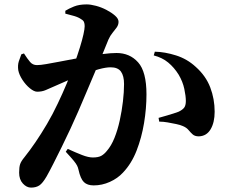

<svg xmlns="http://www.w3.org/2000/svg" viewBox="-20 -815 1040 873"><path d="M121 38Q101 38 84 19.5Q67 1 67 -30Q67 -55 71.5 -68.5Q76 -82 91 -100Q115 -130 141 -168Q167 -206 193.5 -251Q220 -296 243 -345Q265 -391 284 -436.5Q303 -482 318 -524Q333 -566 343.5 -600Q354 -634 359.5 -659Q365 -684 365 -696Q365 -707 362 -714.5Q359 -722 350 -727Q338 -736 318 -742Q298 -748 277 -753V-766Q293 -776 316.5 -785.5Q340 -795 374 -795Q392 -795 416.5 -788.5Q441 -782 464 -770Q487 -758 503 -744Q519 -730 519 -716Q519 -702 510.5 -690Q502 -678 491.5 -665.5Q481 -653 473 -635Q464 -612 447.5 -572.5Q431 -533 411 -485.5Q391 -438 371 -391Q351 -344 336 -309Q320 -272 300.5 -230Q281 -188 260.5 -146.5Q240 -105 222.5 -70.5Q205 -36 192 -13Q174 18 159 28Q144 38 121 38ZM406 28Q377 28 361.5 13Q346 -2 337 -43Q335 -53 330.5 -62Q326 -71 314.5 -85Q303 -99 279 -125L288 -138Q325 -121 353.5 -110Q382 -99 402 -99Q427 -99 440.5 -106.5Q454 -114 466 -129Q486 -152 500.5 -188Q515 -224 524.5 -267.5Q534 -311 539 -354Q544 -397 544 -433Q544 -470 530 -489.5Q516 -509 483 -509Q461 -509 428.5 -500Q396 -491 359.5 -477.5Q323 -464 288.5 -449.5Q254 -435 228 -423Q205 -413 188 -405.5Q171 -398 149 -398Q135 -398 116 -413.5Q97 -429 82 -452Q67 -475 63 -496Q60 -519 65.5 -536Q71 -553 77 -568L89 -572Q105 -547 117 -533Q129 -519 148 -519Q164 -519 189.5 -523.5Q215 -528 247 -534Q279 -540 315.5 -547Q352 -554 390 -560Q415 -565 449.5 -569.5Q484 -574 510 -574Q570 -574 608 -531.5Q646 -489 646 -386Q646 -322 635 -255.5Q624 -189 601 -130Q578 -71 539 -30Q515 -4 479.5 12Q444 28 406 28ZM884 -195Q866 -195 856 -204Q846 -213 837 -224Q828 -235 811 -242Q800 -247 781 -251Q762 -255 742 -258.5Q722 -262 704 -262L701 -279Q723 -285 739.5 -290Q756 -295 769 -299Q782 -303 792 -307Q809 -315 817 -325Q825 -335 825 -356Q825 -378 818 -411Q811 -444 792 -476Q772 -508 745 -530.5Q718 -553 679 -563L684 -580Q730 -579 780.5 -563Q831 -547 870 -511Q916 -470 936 -417.5Q956 -365 956 -307Q956 -258 937.5 -227Q919 -196 884 -195Z"/></svg>

Font: Noto Serif JP ExtraLight ExtraBold
Style: Regular
Weight: 800
Version: Version 2.003-H1;hotconv 1.1.1;makeotfexe 2.6.0